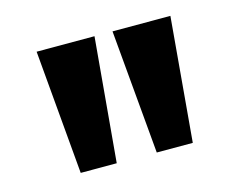

<svg xmlns="http://www.w3.org/2000/svg" viewBox="-63 -932 696 556"><g transform="rotate(-15 285.0 -654.0)"><path d="M345 -468.5 312 -840.5H485.5L453 -468.5ZM117 -468.5 84.5 -840.5H258L225 -468.5Z"/></g></svg>

Font: Spartan Thin ExtraBold
Style: Regular
Weight: 800
Version: Version 1.004